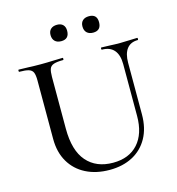

<svg xmlns="http://www.w3.org/2000/svg" viewBox="-118 -903 936 1017"><g transform="rotate(-15 350.0 -394.5)"><path d="M572 -510Q572 -560 549.5 -586.5Q527 -613 483 -613Q480 -613 480 -619Q480 -625 483 -625Q506 -625 531 -623.5Q556 -622 585 -622Q610 -622 634.5 -623.5Q659 -625 680 -625Q682 -625 682 -619Q682 -613 680 -613Q640 -613 619.5 -586.5Q599 -560 599 -510V-227Q599 -152 569 -98Q539 -44 485 -15.5Q431 13 359 13Q285 13 229 -15.5Q173 -44 142 -97Q111 -150 111 -223V-544Q111 -573 105 -587.5Q99 -602 81.5 -607.5Q64 -613 30 -613Q27 -613 27 -619Q27 -625 30 -625Q55 -625 85 -623.5Q115 -622 150 -622Q186 -622 216.5 -623.5Q247 -625 270 -625Q273 -625 273 -619Q273 -613 270 -613Q236 -613 218.5 -607Q201 -601 195.5 -586Q190 -571 190 -542V-258Q190 -138 242 -78.5Q294 -19 386 -19Q474 -19 523 -73.5Q572 -128 572 -226ZM287 -712Q265 -712 252.5 -724Q240 -736 240 -758Q240 -779 252.5 -790.5Q265 -802 287 -802Q308 -802 319.5 -790.5Q331 -779 331 -758Q331 -712 287 -712ZM462 -712Q440 -712 427.5 -724Q415 -736 415 -758Q415 -779 427.5 -790.5Q440 -802 462 -802Q506 -802 506 -758Q506 -712 462 -712Z"/></g></svg>

Font: Cormorant Garamond Light Medium
Style: Regular
Weight: 500
Version: Version 4.001